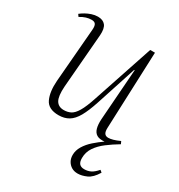

<svg xmlns="http://www.w3.org/2000/svg" viewBox="-176 -639 911 979"><g transform="rotate(30 279.5 -149.5)"><path d="M21 -484Q32 -493 47 -501.5Q62 -510 80 -516Q98 -522 116 -522Q146 -522 160.5 -504Q175 -486 172 -445L146 -128Q142 -70 156 -46Q170 -22 202 -22Q224 -22 242 -31Q260 -40 277 -68.5Q294 -97 313 -155L431 -508H459L441 -56Q440 -33 447 -23Q454 -13 469 -13Q481 -13 497 -17.5Q513 -22 535 -32L542 -17Q505 5 474 28.5Q443 52 424 80Q405 108 405 143Q405 166 414.5 176.5Q424 187 443 187Q464 187 481 178.5Q498 170 517 148L529 158Q505 198 477 210.5Q449 223 425 223Q404 223 389 214Q374 205 365 189.5Q356 174 356 153Q356 126 371.5 100.5Q387 75 412 53Q437 31 463 13Q434 16 418 6.5Q402 -3 396 -24.5Q390 -46 392 -78L414 -379H411L334 -143Q315 -85 295.5 -50.5Q276 -16 251 -1Q226 14 192 14Q131 14 112 -27Q93 -68 98 -134L124 -449Q126 -471 120 -481.5Q114 -492 96 -492Q80 -492 64 -487Q48 -482 30 -471Z"/></g></svg>

Font: Literata 60pt ExtraLight
Style: Italic
Weight: 250
Italic angle: -2°
Designer: Latin by Veronika Burian and Jose Scaglione. Greek by Irene Vlachou. Cyrillic by Vera Evstafieva
Foundry: TypeTogether
Version: Version 3.103;gftools[0.9.29]